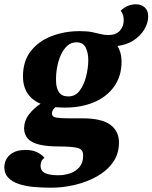

<svg xmlns="http://www.w3.org/2000/svg" viewBox="-66 -675 710 894"><path d="M173 199Q131 199 91.5 195.5Q52 192 21 181.5Q-10 171 -28 152Q-46 133 -46 103Q-44 65 -17.5 44Q9 23 53 23Q84 23 106 33.5Q128 44 141 60Q130 68 126.5 77Q123 86 123 97Q123 121 144 131Q165 141 205 141Q234 141 260.5 132Q287 123 304 103Q321 83 321 52Q323 21 296 14Q269 7 210 7Q152 7 116 -2Q80 -11 63.5 -29.5Q47 -48 46 -77Q47 -114 69.5 -143Q92 -172 123 -192Q84 -208 62.5 -240Q41 -272 41 -320Q41 -390 77 -436.5Q113 -483 173.5 -506.5Q234 -530 305 -530Q340 -530 362.5 -525.5Q385 -521 402 -516.5Q419 -512 438 -512Q475 -512 493 -533Q511 -554 510 -583Q510 -607 496 -625Q511 -640 529 -647.5Q547 -655 566 -655Q592 -655 608 -640.5Q624 -626 624 -599Q624 -568 606 -538Q588 -508 556 -487Q524 -466 481 -461Q490 -446 495 -428Q500 -410 500 -388Q500 -320 465 -271.5Q430 -223 370.5 -198.5Q311 -174 237 -174Q227 -174 215.5 -174.5Q204 -175 192 -176Q185 -170 180.5 -163Q176 -156 176 -146Q176 -131 195.5 -127.5Q215 -124 254 -124H318Q408 -124 448.5 -93.5Q489 -63 488 -8Q487 44 458.5 83Q430 122 383.5 147.5Q337 173 282 186Q227 199 173 199ZM252 -226Q285 -226 305 -253Q325 -280 335 -319Q345 -358 345 -396Q345 -429 333 -453.5Q321 -478 290 -478Q265 -478 247 -461.5Q229 -445 217 -418Q205 -391 199.5 -359.5Q194 -328 195 -299Q195 -267 208 -246.5Q221 -226 252 -226Z"/></svg>

Font: Sansita Swashed Light
Style: Bold
Weight: 700
Version: Version 1.003